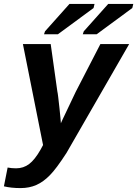

<svg xmlns="http://www.w3.org/2000/svg" viewBox="-62 -753 701 981"><path d="M43 208Q-5 208 -42 199L-23 103Q-13 105 -2 106Q9 107 20 107Q58 107 87 85Q116 63 145 12L158 -12L55 -528H197L231 -286Q233 -278 235.5 -256.5Q238 -235 242 -199Q245 -167 247 -149Q249 -131 249 -125V-123L257 -141L325 -284L451 -528H598L278 28Q225 110 193 142Q160 176 124 192Q88 208 43 208ZM163 -578 168 -593 293 -733H421L416 -712L234 -578ZM361 -578 366 -593 491 -733H619L614 -712L432 -578Z"/></svg>

Font: Libra Sans Modern
Style: Bold Italic
Weight: 700
Italic angle: -12°
Foundry: Stefan Peev, Context Ltd
Version: Version 1.000